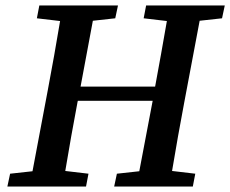

<svg xmlns="http://www.w3.org/2000/svg" viewBox="-20 -683 843 703"><path d="M506 -616 591 -606C577 -526 563 -446 548 -366H275L320 -607L402 -616L412 -663H124L115 -616L200 -606C186 -522 171 -437 155 -353L99 -56L17 -47L7 0H295L304 -47L219 -57C233 -141 248 -226 264 -310L265 -314H539L490 -56L408 -47L398 0H686L695 -47L610 -57C624 -141 639 -226 655 -310L711 -607L793 -616L803 -663H515Z"/></svg>

Font: Source Serif Pro Semibold
Style: Italic
Weight: 600
Italic angle: -12°
Designer: Frank Grießhammer
Foundry: Adobe Systems Incorporated
Version: Version 3.001;hotconv 1.0.111;makeotfexe 2.5.65597